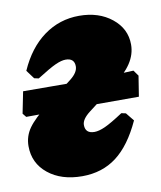

<svg xmlns="http://www.w3.org/2000/svg" viewBox="-70 -534 502 597"><g transform="rotate(-10 181.0 -235.5)"><path d="M310 -158 331 -132Q297 -58 251.5 -23.5Q206 11 143 11Q77 11 35.5 -22.5Q-6 -56 -6 -110Q-6 -141 12 -166.5Q30 -192 75 -227L158 -291Q182 -310 182 -329Q182 -355 154 -355Q141 -355 122 -346.5Q103 -338 62 -312L48 -315L28 -342Q58 -410 107.5 -446Q157 -482 219 -482Q281 -482 322 -449Q363 -416 363 -366Q363 -335 344.5 -307Q326 -279 286 -248L201 -183Q175 -163 175 -145Q175 -118 204 -118Q218 -118 238 -127Q258 -136 296 -161ZM-6.6 -212.7 7.1 -281.1 213.8 -280.2Q247.2 -280.2 294.4 -282Q341.5 -283.8 356.1 -284.7L369 -266.7L358.7 -201.9H182L2.8 -201Z"/></g></svg>

Font: Alegreya Black
Style: Italic
Weight: 900
Italic angle: -7°
Designer: Juan Pablo del Peral
Foundry: Huerta Tipografica
Version: Version 2.007; ttfautohint (v1.6)